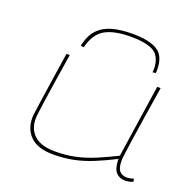

<svg xmlns="http://www.w3.org/2000/svg" viewBox="-132 -896 1069 1046"><g transform="rotate(20 402.0 -373.0)"><path d="M281 10Q192 10 149 -31Q106 -72 106 -139Q106 -143 106.5 -150.5Q107 -158 110 -178.5Q113 -199 118.5 -240Q124 -281 135 -351.5Q146 -422 162 -530H181Q165 -426 154 -357Q143 -288 137.5 -246.5Q132 -205 129 -183.5Q126 -162 125.5 -153Q125 -144 125 -140Q125 -80 164.5 -44.5Q204 -9 285 -9Q348 -9 401.5 -20.5Q455 -32 509 -54.5Q563 -77 625 -108L688 -530H708Q689 -410 676.5 -331Q664 -252 657.5 -204.5Q651 -157 647.5 -133Q644 -109 643.5 -99.5Q643 -90 643 -86Q643 -43 658.5 -26Q674 -9 702 -9Q707 -9 718.5 -11Q730 -13 740 -17L743 0Q733 5 720 7.5Q707 10 701 10Q664 10 644 -12.5Q624 -35 624 -89Q563 -58 508.5 -35.5Q454 -13 399 -1.5Q344 10 281 10ZM464 -756Q561 -756 608.5 -726.5Q656 -697 656 -618Q656 -613 656 -608Q656 -603 655 -598L637 -596Q638 -604 638 -611.5Q638 -619 638 -626Q633 -693 589 -715.5Q545 -738 461 -738Q366 -738 312.5 -708.5Q259 -679 238 -596L220 -598Q233 -661 265.5 -695Q298 -729 348 -742.5Q398 -756 464 -756Z"/></g></svg>

Font: Georama Extra Expanded Thin
Style: Italic
Weight: 100
Width: 8
Italic angle: -9°
Designer: Jean-Baptiste Levee
Foundry: Production Type
Version: Version 1.000